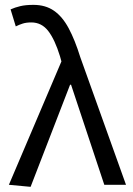

<svg xmlns="http://www.w3.org/2000/svg" viewBox="-20 -744 534 773"><path d="M103.2 8.2 15.8 0 227.3 -496.7 221.5 -517.6Q201 -584.4 174.3 -619.1Q147.6 -653.7 106.1 -653.7Q85.9 -653.7 71.5 -649.1Q57 -644.5 43.5 -637.7L22.6 -706.2Q40.1 -714.1 61.5 -719.2Q82.8 -724.4 114.7 -724.4Q163.1 -724.4 197.1 -700.9Q231.2 -677.4 256.4 -630.4Q281.6 -583.5 303.2 -513.9L487.3 0H399.9L266.1 -402.8H262.1Z"/></svg>

Font: Source Sans 3 VF
Style: Regular
Weight: 200
Designer: Paul D. Hunt
Foundry: Adobe
Version: Version 3.046;hotconv 1.0.118;makeotfexe 2.5.65603